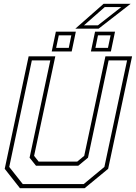

<svg xmlns="http://www.w3.org/2000/svg" viewBox="-20 -999 721 1019"><path d="M86 0 5 -103 132 -700H273.5L161 -172L185 -141.5H390L427 -172L539.5 -700H681L554 -103L429 0ZM101 -22H424L534 -113L654.5 -678.5H556.5L447 -162L395.5 -119.5H171L137 -162L247 -678.5H149L29 -113ZM462.5 -726 484.5 -831H590.5L568.5 -726ZM254.5 -726 276.5 -831H382.5L360.5 -726ZM278 -745H345L358.5 -811.5H292ZM486.5 -745H553L567 -811.5H500ZM380 -847 530 -979H673.5L503.5 -847ZM425.5 -864.5H499.5L623.5 -961.5H536Z"/></svg>

Font: Tourney ExtraLight
Style: Italic
Weight: 250
Italic angle: -12°
Version: Version 1.015